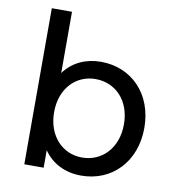

<svg xmlns="http://www.w3.org/2000/svg" viewBox="-83 -817 834 899"><g transform="rotate(10 334.0 -368.0)"><path d="M362 6C507 6 615 -103 615 -265C615 -427 507 -535 362 -535C291 -535 228 -507 187 -451V-742H91V0H183V-83C224 -24 287 6 362 6ZM351 -78C258 -78 186 -152 186 -265C186 -378 258 -451 351 -451C446 -451 518 -378 518 -265C518 -152 446 -78 351 -78Z"/></g></svg>

Font: Chess Sans Medium
Style: Regular
Weight: 500
Designer: Wolf Bōese
Foundry: Wolf Bōese
Version: Version 7.223;Glyphs 3.3 (3306)